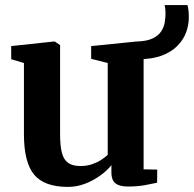

<svg xmlns="http://www.w3.org/2000/svg" viewBox="-20 -723 762 754"><path d="M481.5 9.5Q448.5 9.5 433 -3.5Q417.5 -16.5 417.5 -44.5V-74.5Q401.5 -54 374.5 -34.2Q347.5 -14.5 314.8 -1.8Q282 11 247 11Q154 11 114 -37.2Q74 -85.5 74 -196V-475.5L24 -490.5V-542L191.5 -560H195L216 -546V-196.5Q216 -150.5 223 -123.2Q230 -96 247.5 -83.5Q265 -71 296 -71Q321.5 -71 342 -78.2Q362.5 -85.5 377.8 -95.5Q393 -105.5 403 -115V-475.5L338 -492V-542L515.5 -560H520.5L544 -546V-58L597.5 -57L597 -5.5Q579.5 -1.5 549.8 4Q520 9.5 481.5 9.5ZM524 -490.5 517 -560Q556.5 -561 579.2 -572Q602 -583 613 -599.8Q624 -616.5 627 -635.5Q630 -654.5 630 -671Q630 -681 629 -689.2Q628 -697.5 626.5 -703H716Q718 -697.5 719.8 -685.5Q721.5 -673.5 721.5 -654.5Q721.5 -625 711 -596.2Q700.5 -567.5 677.2 -543.5Q654 -519.5 616.2 -505Q578.5 -490.5 524 -490.5Z"/></svg>

Font: Merriweather 36pt
Style: Bold
Weight: 700
Designer: Eben Sorkin
Foundry: Eben Sorkin
Version: Version 2.100